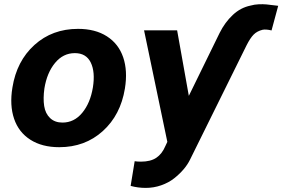

<svg xmlns="http://www.w3.org/2000/svg" viewBox="-20 -690 1344 914"><path d="M262.1 10.7Q180 10.7 124.5 -24.9Q68.9 -60.4 47.1 -124.6Q25.2 -188.9 39.1 -273.1Q59.3 -399.5 144 -476Q228.7 -552.6 351.6 -552.6Q433.6 -552.6 489 -517Q544.4 -481.5 566.4 -417.3Q588.4 -353 574.6 -268.5Q554 -142.4 469.3 -65.9Q384.6 10.7 262.1 10.7ZM665.8 -545.5H823.2L878.9 -233.7L1025.6 -533.4Q1050.8 -583.8 1088.1 -618.8Q1125.4 -653.8 1172.6 -663.4Q1191.1 -668.7 1211.5 -669.6Q1231.9 -670.5 1248.2 -669Q1264.6 -667.6 1299 -663Q1299.7 -662.6 1301.5 -662.6Q1303.3 -662.6 1304.3 -662.3L1272.7 -545.1Q1246.1 -551.5 1230.1 -548.3Q1203.8 -541.9 1187.5 -525.4Q1171.2 -508.9 1153.8 -474.4L884.6 70Q872.9 93.8 853.9 116.1Q834.9 138.5 808.8 159.1Q782.7 179.7 747.3 192.1Q712 204.5 673.7 204.5Q636.7 204.5 601.9 195L621.1 77.4Q632.1 79.5 651.3 79.5Q696.7 79.5 724.1 61.1Q751.4 42.6 766.7 6.4L776.6 -14.6ZM277.3 -106.5Q333.1 -106.5 371.4 -152.9Q409.8 -199.2 422.2 -273.8Q433.9 -347.3 412.1 -392.2Q390.3 -437.1 336.3 -437.1Q280.5 -437.1 242 -390.4Q203.5 -343.8 191.4 -269.2Q184.7 -221.6 190.3 -185.4Q196 -149.1 218.6 -127.8Q241.1 -106.5 277.3 -106.5Z"/></svg>

Font: Karasuma Gothic
Style: Bold Italic
Weight: 700
Italic angle: 9.39998°
Designer: Rasmus Andersson / Ryoko Nishizuka
Foundry: Genbu
Version: Version 1.00